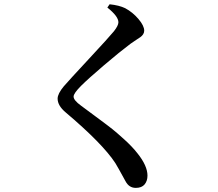

<svg xmlns="http://www.w3.org/2000/svg" viewBox="-20 -829 1040 916"><path d="M544.9 -722.7Q544.9 -751 492.2 -793L502.9 -808.6Q548.8 -803.7 577.1 -790Q613.3 -770.5 640.6 -738.3Q668 -706.1 668 -682.6Q668 -672.9 662.6 -665Q657.2 -657.2 650.9 -652.8Q644.5 -648.4 628.9 -638.2Q613.3 -627.9 602.5 -620.1Q552.7 -583 476.6 -518.1Q400.4 -453.1 367.2 -419.9Q331.1 -383.8 331.1 -368.2Q331.1 -350.6 366.2 -325.2Q377.9 -316.4 436 -273.4Q494.1 -230.5 515.6 -213.4Q537.1 -196.3 574.2 -162.6Q611.3 -128.9 635.7 -97.7Q683.6 -38.1 683.6 8.8Q683.6 34.2 669.9 50.8Q656.2 67.4 627.9 67.4Q595.7 67.4 579.1 36.1Q539.1 -37.1 530.3 -50.8Q470.7 -142.6 293 -293Q254.9 -325.2 254.9 -358.4Q254.9 -381.8 284.2 -417Q308.6 -445.3 404.8 -548.8Q501 -652.3 523.4 -679.7Q544.9 -707 544.9 -722.7Z"/></svg>

Font: GenYoMin TW TTF SemiBold
Style: Regular
Weight: 600
Version: Version 1.300